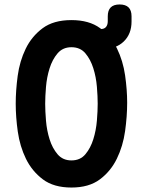

<svg xmlns="http://www.w3.org/2000/svg" viewBox="-20 -830 640 860"><path d="M300 -111.5Q339.6 -111.5 362.6 -139.2Q385.7 -166.8 398 -206.4Q410.4 -246 414 -289.6Q417.6 -333.1 417.6 -365.6Q417.6 -397.8 414 -441.4Q410.4 -485 398 -524.2Q385.7 -563.5 362.6 -591Q339.6 -618.5 300 -618.5Q261.1 -618.5 237.7 -590.8Q214.3 -563.2 202 -523.6Q189.6 -484 186 -440.7Q182.4 -397.5 182.4 -365.3Q182.4 -332.8 186 -289.4Q189.6 -246 202 -206.4Q214.3 -166.8 237.7 -139.2Q261.1 -111.5 300 -111.5ZM300 10Q220.8 10 172.2 -26.5Q123.6 -63 96.3 -118.6Q69.1 -174.3 59.7 -240.3Q50.4 -306.3 50.4 -365.6Q50.4 -424.3 59.2 -490.1Q68.1 -556 95 -611.5Q121.9 -667 170.8 -703.5Q219.8 -740 300 -740Q379.2 -740 428.2 -704Q477.1 -668 504 -612.9Q530.9 -557.7 540.3 -492.7Q549.6 -427.7 549.6 -370.1Q549.6 -309.4 540.3 -242.6Q530.9 -175.7 503.5 -119.4Q476.1 -63 427.3 -26.5Q378.5 10 300 10ZM418.3 -610.5Q395 -610.5 384.2 -621.3Q373.4 -632.1 373.4 -655.4Q373.4 -678.7 384.4 -689.3Q395.4 -700 418 -700H432.1Q447.3 -700 455 -709.4Q462.7 -718.7 462.7 -735V-756.9Q462.7 -783.6 475.9 -796.8Q489.1 -810 515.8 -810Q542.5 -810 555.9 -796.8Q569.2 -783.6 569.2 -756.9V-733.5Q569.2 -677.9 534.4 -644.2Q499.6 -610.5 439.9 -610.5Z"/></svg>

Font: Maple Mono
Style: Regular
Weight: 400
Monospace: yes
Designer: subframe7536
Version: Version 7.300